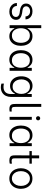

<svg xmlns="http://www.w3.org/2000/svg" viewBox="1755 -2545 997 4547"><g transform="rotate(90 2253.5 -271.5)"><path d="M51 -169V-173H121V-169Q121 -141 136.5 -114Q152 -87 183 -70Q214 -53 258 -53Q311 -53 346 -78.5Q381 -104 381 -150Q381 -188 354.5 -210Q328 -232 288 -238L216 -248Q149 -258 106.5 -292.5Q64 -327 64 -390Q64 -461 116 -501.5Q168 -542 249 -542Q308 -542 351 -519.5Q394 -497 416.5 -460Q439 -423 439 -380V-377H369V-379Q369 -401 357 -425.5Q345 -450 317.5 -468Q290 -486 247 -486Q194 -486 161.5 -459Q129 -432 129 -390Q129 -357 152.5 -334.5Q176 -312 213 -307L292 -296Q359 -285 404.5 -251.5Q450 -218 450 -151Q450 -105 424.5 -69Q399 -33 355 -13.5Q311 6 256 6Q193 6 146.5 -19Q100 -44 75.5 -84.5Q51 -125 51 -169Z M653 -114H646V0H577V-750H646V-424H653Q677 -473 721.5 -507.5Q766 -542 837 -542Q909 -542 960.5 -506Q1012 -470 1038.5 -407.5Q1065 -345 1065 -267Q1065 -190 1038.5 -128Q1012 -66 961 -30Q910 6 840 6Q770 6 724 -28.5Q678 -63 653 -114ZM994 -268Q994 -359 950 -419.5Q906 -480 821 -480Q738 -480 693 -419Q648 -358 648 -267Q648 -176 693 -115.5Q738 -55 821 -55Q906 -55 950 -115.5Q994 -176 994 -268Z M1168 -267Q1168 -345 1194.5 -407.5Q1221 -470 1272.5 -506Q1324 -542 1396 -542Q1467 -542 1511.5 -507.5Q1556 -473 1580 -424H1587V-526H1656V0H1587V-114H1580Q1554 -63 1508.5 -28.5Q1463 6 1392 6Q1322 6 1271.5 -30Q1221 -66 1194.5 -128Q1168 -190 1168 -267ZM1584 -268Q1584 -360 1539.5 -420Q1495 -480 1411 -480Q1326 -480 1282.5 -419.5Q1239 -359 1239 -268Q1239 -176 1283 -115.5Q1327 -55 1411 -55Q1495 -55 1539.5 -115.5Q1584 -176 1584 -268Z M1960 193V134Q1972 138 1994 141Q2016 144 2039 144Q2120 144 2163 99Q2206 54 2206 -24V-128H2198Q2175 -77 2127 -44Q2079 -11 2012 -11Q1946 -11 1895 -45Q1844 -79 1815.5 -139.5Q1787 -200 1787 -277Q1787 -354 1814.5 -414.5Q1842 -475 1893 -509Q1944 -543 2011 -543Q2081 -543 2129.5 -507Q2178 -471 2199 -419H2206V-525H2275V-24Q2275 33 2251 86Q2227 139 2175.5 173Q2124 207 2045 207Q1999 207 1960 193ZM2204 -279Q2204 -333 2184.5 -379.5Q2165 -426 2126.5 -454Q2088 -482 2032 -482Q1976 -482 1937.5 -454Q1899 -426 1879.5 -379.5Q1860 -333 1860 -279Q1860 -223 1879.5 -176Q1899 -129 1937.5 -100.5Q1976 -72 2032 -72Q2087 -72 2126 -100.5Q2165 -129 2184.5 -176Q2204 -223 2204 -279Z M2442 -138V-750H2511V-147Q2511 -108 2514.5 -89Q2518 -70 2533.5 -59Q2549 -48 2583 -48Q2593 -48 2605 -49.5Q2617 -51 2622 -51V-1Q2592 5 2564 5Q2510 5 2483.5 -13Q2457 -31 2449.5 -60.5Q2442 -90 2442 -138Z M2748 -526H2817V0H2748ZM2732 -676Q2732 -696 2746 -710.5Q2760 -725 2781 -725Q2802 -725 2816 -710.5Q2830 -696 2830 -676Q2830 -655 2816 -640.5Q2802 -626 2781 -626Q2760 -626 2746 -640.5Q2732 -655 2732 -676Z M2953 -267Q2953 -345 2979.5 -407.5Q3006 -470 3057.5 -506Q3109 -542 3181 -542Q3252 -542 3296.5 -507.5Q3341 -473 3365 -424H3372V-526H3441V0H3372V-114H3365Q3339 -63 3293.5 -28.5Q3248 6 3177 6Q3107 6 3056.5 -30Q3006 -66 2979.5 -128Q2953 -190 2953 -267ZM3369 -268Q3369 -360 3324.5 -420Q3280 -480 3196 -480Q3111 -480 3067.5 -419.5Q3024 -359 3024 -268Q3024 -176 3068 -115.5Q3112 -55 3196 -55Q3280 -55 3324.5 -115.5Q3369 -176 3369 -268Z M3729 -470V-141Q3729 -103 3732.5 -85.5Q3736 -68 3751 -58Q3766 -48 3800 -48Q3826 -48 3856 -55V-5Q3846 -1 3825.5 2Q3805 5 3782 5Q3729 5 3702.5 -10.5Q3676 -26 3667.5 -53Q3659 -80 3659 -126L3660 -470H3558V-526H3660V-700H3729V-526H3856V-470Z M3964 -267Q3964 -338 3991.5 -400.5Q4019 -463 4074 -502Q4129 -541 4208 -541Q4287 -541 4342 -502Q4397 -463 4424.5 -400.5Q4452 -338 4452 -268Q4452 -197 4424.5 -134.5Q4397 -72 4342 -33Q4287 6 4208 6Q4129 6 4074 -33Q4019 -72 3991.5 -134.5Q3964 -197 3964 -267ZM4383 -268Q4383 -328 4362 -376.5Q4341 -425 4301 -453Q4261 -481 4208 -481Q4155 -481 4115 -453Q4075 -425 4054 -376Q4033 -327 4033 -268Q4033 -208 4054 -159.5Q4075 -111 4114.5 -83Q4154 -55 4208 -55Q4261 -55 4300.5 -83.5Q4340 -112 4361.5 -160.5Q4383 -209 4383 -268Z"/></g></svg>

Font: Be Vietnam Light
Style: Regular
Weight: 300
Designer: Gabriel Lam
Foundry: TypeRant
Version: Version 4.000